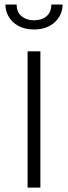

<svg xmlns="http://www.w3.org/2000/svg" viewBox="-20 -850 308 870"><path d="M163 0H105V-617.5H163ZM134 -716.5Q93 -716.5 64 -732.2Q35 -748 19.8 -773.8Q4.5 -799.5 4.5 -829.5H55.5Q55.5 -794.5 78 -776.2Q100.5 -758 134 -758Q168.5 -758 190.5 -776.2Q212.5 -794.5 212.5 -829.5H263.5Q263.5 -782.5 228.2 -749.5Q193 -716.5 134 -716.5Z"/></svg>

Font: Betina Sans Light
Style: Regular
Weight: 300
Designer: Jonathan Pinhorn (font) & Cristiano Sobral (main changes)
Version: Version 2.001;October 6, 2020;FontCreator 13.0.0.2681 64-bit